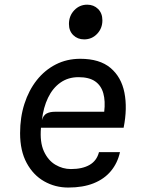

<svg xmlns="http://www.w3.org/2000/svg" viewBox="-20 -814 640 841"><path d="M279 7.5Q221.5 7.5 173.5 -19.8Q125.5 -47 96.8 -100.2Q68 -153.5 68 -230.5Q68 -300 87 -359.2Q106 -418.5 141 -462.8Q176 -507 224.5 -531.8Q273 -556.5 331.5 -556.5Q416.5 -556.5 464 -516.5Q511.5 -476.5 525 -408.2Q538.5 -340 521.5 -254.5H159.5Q154 -191.5 172.2 -151.5Q190.5 -111.5 222.5 -92.5Q254.5 -73.5 290.5 -73.5Q341 -73.5 372.5 -91.8Q404 -110 413.5 -147.5H505.5Q495 -100 466 -65Q437 -30 390.2 -11.2Q343.5 7.5 279 7.5ZM163.5 -287.5Q170 -309.5 184.5 -317Q199 -324.5 221 -324.5H436.5Q442 -371.5 432.5 -405.5Q423 -439.5 396.5 -457.8Q370 -476 324 -476Q278.5 -476 244.8 -452.2Q211 -428.5 190.5 -386Q170 -343.5 163.5 -287.5ZM348.5 -641.5Q320 -641.5 301 -660Q282 -678.5 282 -709Q282 -744.5 305.2 -769Q328.5 -793.5 362 -793.5Q390.5 -793.5 409.5 -774.8Q428.5 -756 428.5 -725Q428.5 -690 405.5 -665.8Q382.5 -641.5 348.5 -641.5Z"/></svg>

Font: Spline Sans Mono
Style: Italic
Weight: 400
Italic angle: -4°
Monospace: yes
Designer: Eben Sorkin, Mirko Velimirovic
Foundry: Sorkin Type
Version: Version 1.004